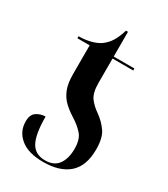

<svg xmlns="http://www.w3.org/2000/svg" viewBox="-169 -739 725 828"><g transform="rotate(30 194.0 -324.5)"><path d="M182 10Q108 10 69 -22Q30 -54 30 -104Q30 -139 50.5 -152Q71 -165 94 -165Q94 -78 115 -39Q136 0 186 0Q230 0 251 -29Q272 -58 272 -107Q272 -154 250.5 -178Q229 -202 195 -223Q168 -240 148 -259.5Q128 -279 116.5 -308Q105 -337 105 -383V-526H44V-536Q75 -536 102.5 -543Q130 -550 149 -563Q171 -579 185 -602Q199 -625 209 -659H219V-536H322V-526H219V-406Q219 -356 236 -332.5Q253 -309 281 -290Q313 -267 333.5 -237.5Q354 -208 354 -151Q354 -69 309.5 -29.5Q265 10 182 10Z"/></g></svg>

Font: Noto Serif Display ExtraCondensed SemiBold
Style: Regular
Weight: 600
Width: 2
Designer: Monotype Design Team
Foundry: Monotype Imaging Inc.
Version: Version 2.009